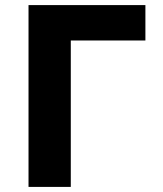

<svg xmlns="http://www.w3.org/2000/svg" viewBox="-20 -734 640 754"><path d="M92 0V-714H551V-575H258V0Z"/></svg>

Font: Noto Sans Mono Extra
Style: Regular
Weight: 800
Designer: Monotype Design Team
Foundry: Monotype Imaging Inc.
Version: Version 1.900